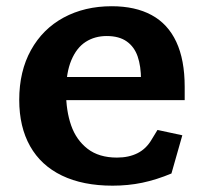

<svg xmlns="http://www.w3.org/2000/svg" viewBox="-20 -575 660 607"><path d="M40.8 -259.2Q40.8 -349.7 77.9 -416.6Q115 -483.6 181.3 -519.5Q247.7 -555.3 333.1 -555.3Q407.7 -555.3 459.2 -527.4Q510.8 -499.5 537.3 -442.8Q563.9 -386 563.9 -300.3V-258.5H177.1V-331.6H443.5L425.8 -304.7V-322.4Q425.8 -365.9 415.2 -396.5Q404.6 -427.2 380.5 -444.1Q356.5 -461.1 317.3 -461.1Q279.8 -461.1 251 -442.7Q222.2 -424.3 205.5 -384.6Q188.8 -344.9 188.8 -284.2Q188.8 -224.8 204.9 -178.6Q221 -132.4 256.9 -104.6Q292.8 -76.8 349.8 -76.8Q387.2 -76.8 415 -90.8Q442.9 -104.8 460.4 -135.5L477.9 -164.2L556.4 -147.3L522 -26.5Q474.6 -6.7 429.8 2.7Q385.1 12 335.9 12Q242.2 12 175.9 -19.9Q109.6 -51.8 75.2 -112.8Q40.8 -173.8 40.8 -259.2Z"/></svg>

Font: Monaspace Xenon Var ExtraLight
Style: Regular
Weight: 200
Designer: Riley Cran and the Lettermatic Team
Version: Version 1.200 (Monaspace Xenon Var)